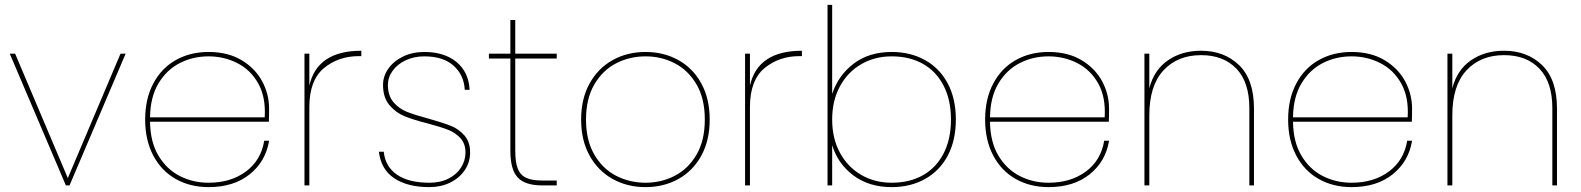

<svg xmlns="http://www.w3.org/2000/svg" viewBox="-20 -760 6482 787"><path d="M258 -30 474 -540H495L265 0H250L20 -540H42Z M835 -11Q926 -11 988 -57Q1050 -103 1063 -183H1083Q1069 -98 1003.5 -45.5Q938 7 835 7Q760 7 701 -26Q642 -59 608.5 -122Q575 -185 575 -270Q575 -355 608.5 -418Q642 -481 701 -514Q760 -547 835 -547Q914 -547 970 -513.5Q1026 -480 1054.5 -427Q1083 -374 1083 -315Q1083 -279 1082 -261H595Q596 -178 629.5 -122Q663 -66 717 -38.5Q771 -11 835 -11ZM835 -529Q771 -529 717 -501.5Q663 -474 629.5 -418Q596 -362 595 -279H1065Q1070 -362 1038.5 -418Q1007 -474 952.5 -501.5Q898 -529 835 -529Z M1248 -409Q1280 -552 1461 -552V-530H1452Q1367 -530 1307.5 -480.5Q1248 -431 1248 -321V0H1228V-540H1248Z M1740 7Q1651 7 1596.5 -29Q1542 -65 1533 -138H1553Q1559 -78 1606.5 -44.5Q1654 -11 1741 -11Q1785 -11 1818.5 -28Q1852 -45 1870 -73.5Q1888 -102 1888 -135Q1888 -171 1867.5 -193.5Q1847 -216 1816.5 -228Q1786 -240 1733 -254Q1674 -269 1637.5 -284Q1601 -299 1575.5 -330Q1550 -361 1550 -412Q1550 -448 1572 -479Q1594 -510 1632.5 -528.5Q1671 -547 1719 -547Q1801 -547 1851 -506Q1901 -465 1905 -392H1885Q1882 -452 1839.5 -490.5Q1797 -529 1719 -529Q1677 -529 1643 -513Q1609 -497 1589.5 -470Q1570 -443 1570 -412Q1570 -368 1593 -341Q1616 -314 1649.5 -301Q1683 -288 1739 -273Q1796 -257 1828.5 -244Q1861 -231 1884 -204.5Q1907 -178 1907 -135Q1907 -95 1885 -62.5Q1863 -30 1825 -11.5Q1787 7 1740 7Z M2092 -520V-142Q2092 -93 2103 -67Q2114 -41 2138 -30.5Q2162 -20 2205 -20H2262V0H2203Q2133 0 2102.5 -32Q2072 -64 2072 -142V-520H1984V-540H2072V-678H2092V-540H2262V-520Z M2626 7Q2551 7 2491 -26.5Q2431 -60 2396.5 -122.5Q2362 -185 2362 -270Q2362 -355 2396.5 -417.5Q2431 -480 2491 -513.5Q2551 -547 2626 -547Q2701 -547 2761 -513.5Q2821 -480 2855 -417.5Q2889 -355 2889 -270Q2889 -185 2855 -122.5Q2821 -60 2761 -26.5Q2701 7 2626 7ZM2626 -11Q2691 -11 2746 -39.5Q2801 -68 2835 -126Q2869 -184 2869 -270Q2869 -356 2835 -414Q2801 -472 2746 -500.5Q2691 -529 2626 -529Q2561 -529 2505.5 -500.5Q2450 -472 2416 -413.5Q2382 -355 2382 -270Q2382 -185 2416 -126.5Q2450 -68 2505.5 -39.5Q2561 -11 2626 -11Z M3054 -409Q3086 -552 3267 -552V-530H3258Q3173 -530 3113.5 -480.5Q3054 -431 3054 -321V0H3034V-540H3054Z M3391 -375Q3416 -451 3479 -499Q3542 -547 3635 -547Q3712 -547 3772 -513.5Q3832 -480 3865 -417.5Q3898 -355 3898 -270Q3898 -185 3865 -122.5Q3832 -60 3772 -26.5Q3712 7 3635 7Q3542 7 3478 -41Q3414 -89 3391 -165V0H3372V-740H3391ZM3878 -270Q3878 -350 3848 -408.5Q3818 -467 3763.5 -498Q3709 -529 3635 -529Q3565 -529 3509.5 -496.5Q3454 -464 3422.5 -405.5Q3391 -347 3391 -270Q3391 -193 3422.5 -134.5Q3454 -76 3509.5 -43.5Q3565 -11 3635 -11Q3709 -11 3763.5 -42Q3818 -73 3848 -131.5Q3878 -190 3878 -270Z M4278 -11Q4369 -11 4431 -57Q4493 -103 4506 -183H4526Q4512 -98 4446.5 -45.5Q4381 7 4278 7Q4203 7 4144 -26Q4085 -59 4051.5 -122Q4018 -185 4018 -270Q4018 -355 4051.5 -418Q4085 -481 4144 -514Q4203 -547 4278 -547Q4357 -547 4413 -513.5Q4469 -480 4497.5 -427Q4526 -374 4526 -315Q4526 -279 4525 -261H4038Q4039 -178 4072.5 -122Q4106 -66 4160 -38.5Q4214 -11 4278 -11ZM4278 -529Q4214 -529 4160 -501.5Q4106 -474 4072.5 -418Q4039 -362 4038 -279H4508Q4513 -362 4481.5 -418Q4450 -474 4395.5 -501.5Q4341 -529 4278 -529Z M4903 -552Q4998 -552 5059 -493Q5120 -434 5120 -315V0H5101V-317Q5101 -423 5048 -478.5Q4995 -534 4903 -534Q4807 -534 4749 -471.5Q4691 -409 4691 -287V0H4671V-540H4691V-398Q4710 -473 4767 -512.5Q4824 -552 4903 -552Z M5520 -11Q5611 -11 5673 -57Q5735 -103 5748 -183H5768Q5754 -98 5688.5 -45.5Q5623 7 5520 7Q5445 7 5386 -26Q5327 -59 5293.5 -122Q5260 -185 5260 -270Q5260 -355 5293.5 -418Q5327 -481 5386 -514Q5445 -547 5520 -547Q5599 -547 5655 -513.5Q5711 -480 5739.5 -427Q5768 -374 5768 -315Q5768 -279 5767 -261H5280Q5281 -178 5314.5 -122Q5348 -66 5402 -38.5Q5456 -11 5520 -11ZM5520 -529Q5456 -529 5402 -501.5Q5348 -474 5314.5 -418Q5281 -362 5280 -279H5750Q5755 -362 5723.5 -418Q5692 -474 5637.5 -501.5Q5583 -529 5520 -529Z M6145 -552Q6240 -552 6301 -493Q6362 -434 6362 -315V0H6343V-317Q6343 -423 6290 -478.5Q6237 -534 6145 -534Q6049 -534 5991 -471.5Q5933 -409 5933 -287V0H5913V-540H5933V-398Q5952 -473 6009 -512.5Q6066 -552 6145 -552Z"/></svg>

Font: Fz Poppins Thin
Style: Regular
Weight: 100
Designer: Ninad Kale (Devanagari), Jonny Pinhorn (Latin)
Foundry: Indian Type Foundry
Version: Vit hóa bi Vntype.Com & FontZin.Com